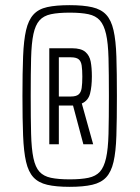

<svg xmlns="http://www.w3.org/2000/svg" viewBox="-20 -716 541 744"><path d="M250 8Q197 8 163 0Q129 -8 109.5 -29Q90 -50 81 -89Q72 -128 69.5 -190.5Q67 -253 67 -344Q67 -435 69.5 -497.5Q72 -560 81 -599Q90 -638 109.5 -659.5Q129 -681 163 -688.5Q197 -696 250 -696Q303 -696 337.5 -688Q372 -680 391.5 -659Q411 -638 420 -598.5Q429 -559 431 -497Q433 -435 433 -344Q433 -253 431 -190.5Q429 -128 420 -89Q411 -50 391.5 -29Q372 -8 337.5 0Q303 8 250 8ZM250 -21Q294 -21 322.5 -27Q351 -33 367 -50.5Q383 -68 391 -103.5Q399 -139 400.5 -197.5Q402 -256 402 -344Q402 -432 400.5 -490.5Q399 -549 391 -584Q383 -619 367 -637Q351 -655 322.5 -661Q294 -667 250 -667Q206 -667 177.5 -661Q149 -655 133 -637Q117 -619 109.5 -584Q102 -549 100.5 -490.5Q99 -432 99 -344Q99 -256 100.5 -197.5Q102 -139 109.5 -103.5Q117 -68 133 -50.5Q149 -33 177.5 -27Q206 -21 250 -21ZM171 -157V-529H259Q294 -529 310.5 -515Q327 -501 331.5 -477Q336 -453 336 -420Q336 -381 329 -353.5Q322 -326 297 -315L341 -157H303L263 -307H208V-157ZM208 -342H254Q275 -342 284.5 -350Q294 -358 296.5 -375Q299 -392 299 -419Q299 -445 296.5 -462Q294 -479 284.5 -486.5Q275 -494 254 -494H208Z"/></svg>

Font: Saira ExtraCondensed Light
Style: Regular
Weight: 300
Width: 2
Designer: Hector Gatti with collaboration of the Omnibus-Type team
Foundry: Omnibus-Type
Version: Version 1.101